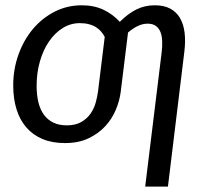

<svg xmlns="http://www.w3.org/2000/svg" viewBox="-20 -534 775 726"><path d="M615 171.5H529L591.5 -338Q594 -359.5 593.2 -378.8Q592.5 -398 586.8 -412.8Q581 -427.5 569.2 -436Q557.5 -444.5 538.5 -444.5Q518.5 -444.5 500 -435.2Q481.5 -426 463.5 -410.5Q463.5 -410 464 -410L436.5 -187Q432.5 -154 418.2 -119.5Q404 -85 378.2 -57Q352.5 -29 314.8 -11Q277 7 226 7Q177.5 7 141 -8.2Q104.5 -23.5 79.8 -52Q55 -80.5 42.5 -120.8Q30 -161 30 -211Q30 -272.5 49.8 -327.5Q69.5 -382.5 104.2 -424Q139 -465.5 186.5 -489.8Q234 -514 289 -514Q336 -514 371.5 -497Q407 -480 433 -451.5Q463 -481.5 494.8 -497.8Q526.5 -514 565.5 -514Q600 -514 623.5 -501.5Q647 -489 660.5 -466Q674 -443 678 -410.5Q682 -378 677 -338ZM232.5 -60Q266 -60 288 -73Q310 -86 323 -105.2Q336 -124.5 342 -146.5Q348 -168.5 350.5 -187L376 -394.5Q370.5 -405 362.5 -414.5Q354.5 -424 343 -431.2Q331.5 -438.5 316.2 -442.5Q301 -446.5 281.5 -446.5Q247 -446.5 217.2 -428Q187.5 -409.5 165.5 -377.5Q143.5 -345.5 131 -302.2Q118.5 -259 118.5 -209.5Q118.5 -175 125.2 -147.2Q132 -119.5 146 -100.2Q160 -81 181.5 -70.5Q203 -60 232.5 -60Z"/></svg>

Font: Lato
Style: Italic
Weight: 400
Italic angle: -7°
Designer: Lukasz Dziedzic
Foundry: tyPoland Lukasz Dziedzic
Version: Version 2.007; 2014-02-27